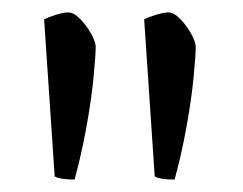

<svg xmlns="http://www.w3.org/2000/svg" viewBox="-20 -725 391 309"><path d="M100 -436Q77 -436 68 -441L51 -694Q57 -697 69.5 -701Q82 -705 90 -705Q99 -705 109.5 -694Q120 -683 127 -670Q134 -657 134 -650Q134 -636 130.5 -600Q127 -564 119 -520Q111 -476 100 -436ZM261 -436Q238 -436 229 -441L212 -694Q218 -697 230.5 -701Q243 -705 251 -705Q260 -705 270.5 -694Q281 -683 288 -670Q295 -657 295 -650Q295 -636 291.5 -600Q288 -564 280 -520Q272 -476 261 -436Z"/></svg>

Font: Texturina Light
Style: Regular
Weight: 300
Designer: Guillermo Torres Carreño
Foundry: Omnibus-Type
Version: Version 1.002; ttfautohint (v1.8.3)